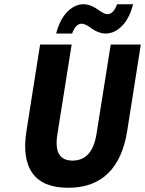

<svg xmlns="http://www.w3.org/2000/svg" viewBox="-20 -868 680 900"><path d="M243.2 -710.9Q260.3 -776.9 295.4 -812.5Q330.6 -848.1 371.1 -848.1Q389.2 -848.1 407 -840.8Q424.8 -833.5 436.3 -825Q447.8 -816.4 460.7 -809.1Q473.6 -801.8 483.9 -801.8Q512.2 -801.8 528.8 -848.1H604Q586.9 -781.7 551.8 -746.3Q516.6 -710.9 476.1 -710.9Q458 -710.9 439.9 -718Q421.9 -725.1 410.4 -733.9Q398.9 -742.7 386 -749.8Q373 -756.8 362.8 -756.8Q335 -756.8 317.9 -710.9ZM299.8 12.2Q181.6 12.2 132.6 -55.7Q83.5 -123.5 104 -253.9L168 -659.2H315.9L249 -238.8Q229 -115.2 319.8 -115.2Q412.1 -115.2 432.1 -238.8L499 -659.2H640.1L576.2 -253.9Q555.7 -123.5 486.6 -55.7Q417.5 12.2 299.8 12.2Z"/></svg>

Font: Office Code Pro D Bold Italic
Style: Regular
Weight: 700
Italic angle: -9°
Designer: Nathan Rutzky & Paul D. Hunt
Foundry: Adobe Systems Incorporated
Version: Version 1.004;PS 001.004;hotconv 1.0.70;makeotf.lib2.5.58329